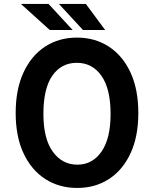

<svg xmlns="http://www.w3.org/2000/svg" viewBox="-20 -924 765 954"><path d="M667.3 -362.6Q667.3 -245.7 628.6 -162.3Q589.8 -78.8 521.3 -34.4Q452.8 9.9 363.6 9.9Q274.1 9.9 205.1 -34.4Q136 -78.8 96.9 -162.3Q57.9 -245.7 57.9 -362.6Q57.9 -480.1 96.8 -563.9Q135.7 -647.7 204.2 -692.5Q272.7 -737.2 362.6 -737.2Q451.7 -737.2 520.6 -692.5Q589.5 -647.7 628.4 -563.9Q667.3 -480.1 667.3 -362.6ZM529.5 -358Q529.5 -482.2 484.2 -547.1Q438.9 -611.9 361.5 -611.9Q285.2 -611.9 240.4 -548.5Q195.7 -485.1 195.7 -358Q195.7 -235.1 242.2 -170.5Q288.7 -105.8 364.7 -105.8Q438.9 -105.8 484.2 -170.5Q529.5 -235.1 529.5 -358ZM340.9 -774.9H227.3L83.8 -904.5H221.2ZM502.5 -774.9H392.4L272.7 -904.5H406.6Z"/></svg>

Font: Interface
Style: Bold
Weight: 700
Designer: Rasmus Andersson
Foundry: rsms
Version: Version 1.8